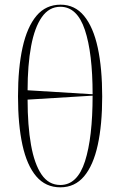

<svg xmlns="http://www.w3.org/2000/svg" viewBox="-20 -791 514 821"><path d="M238 10Q175 10 135 -37Q95 -84 76 -171Q57 -258 57 -379Q57 -500 76.5 -588Q96 -676 136 -723.5Q176 -771 239 -771Q300 -771 339.5 -723Q379 -675 398 -587Q417 -499 417 -378Q417 -258 398 -171Q379 -84 339.5 -37Q300 10 238 10ZM376 -388Q376 -564 343 -663Q310 -762 238 -762Q190 -762 159 -718Q128 -674 113 -593.5Q98 -513 98 -405ZM238 0Q311 0 343.5 -101.5Q376 -203 376 -382L98 -365Q98 -254 112.5 -172Q127 -90 157.5 -45Q188 0 238 0Z"/></svg>

Font: Noto Serif Display Condensed ExtraLight
Style: Regular
Weight: 200
Width: 3
Designer: Monotype Design Team
Foundry: Monotype Imaging Inc.
Version: Version 2.009